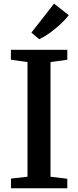

<svg xmlns="http://www.w3.org/2000/svg" viewBox="-20 -1010 420 1030"><path d="M127.5 -62V-677L38.5 -689.5V-743H341V-689.5L251 -677V-62L341 -51V0H39V-52ZM190 -800 148.5 -835 270 -990.5 349 -928.5Q335 -910 315.5 -891Q296 -872 274.2 -854.2Q252.5 -836.5 231 -822.5Q209.5 -808.5 191 -800Z"/></svg>

Font: Merriweather 24pt SemiBold
Style: Regular
Weight: 600
Designer: Eben Sorkin
Foundry: Eben Sorkin
Version: Version 2.100